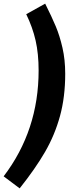

<svg xmlns="http://www.w3.org/2000/svg" viewBox="-58 -876 378 1054"><path d="M300 -471Q300 -344 271.5 -239.5Q243 -135 189.5 -42.5Q136 50 50 158L-38 92Q154 -160 154 -489Q154 -581 137.5 -653.5Q121 -726 86 -798L190 -856Q227 -782 248.5 -730.5Q270 -679 285 -613.5Q300 -548 300 -471Z"/></svg>

Font: Fira Sans Condensed
Style: Bold Italic
Weight: 700
Width: 3
Italic angle: -8°
Designer: Carrois Corporate & Edenspiekermann AG
Foundry: Carrois Corporate GbR & Edenspiekermann AG
Version: Version 4.203